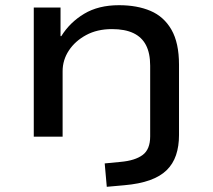

<svg xmlns="http://www.w3.org/2000/svg" viewBox="-20 -526 818 739"><path d="M391 193 383 103 445 97Q500 92 529 70.5Q558 49 558 -1V-273Q558 -321 542 -352Q526 -383 493.5 -398.5Q461 -414 411 -414Q354 -414 311.5 -391Q269 -368 245 -331.5Q221 -295 221 -252V0H110V-497H213V-387H216Q249 -440 304 -473Q359 -506 438 -506Q508 -506 559.5 -484Q611 -462 640 -411.5Q669 -361 669 -277V-6Q669 37 657.5 71Q646 105 621.5 129Q597 153 556.5 167.5Q516 182 458 187Z"/></svg>

Font: Nunito Sans 7pt Expanded Medium
Style: Regular
Weight: 500
Width: 7
Designer: Vernon Adams
Foundry: Vernon Adams
Version: Version 3.101;gftools[0.9.27]